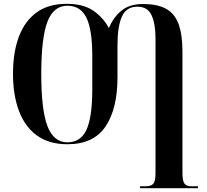

<svg xmlns="http://www.w3.org/2000/svg" viewBox="-20 -745 1082 1005"><path d="M713 240V230H743Q771 230 782.5 216.5Q794 203 794 161V-544Q794 -620 773.5 -665Q753 -710 699 -710Q641 -710 618 -658Q595 -606 595 -510V-341Q595 -176 532.5 -83Q470 10 333 10Q236 10 173 -36Q110 -82 79 -165Q48 -248 48 -359Q48 -470 78.5 -552Q109 -634 171 -679.5Q233 -725 329 -725Q416 -725 468.5 -689Q521 -653 550 -598Q573 -654 615.5 -689Q658 -724 728 -724Q802 -724 847.5 -700Q893 -676 914 -621Q935 -566 935 -474V159Q935 202 945.5 216Q956 230 981 230H1016V240ZM333 0Q402 0 432.5 -65.5Q463 -131 463 -277V-451Q463 -591 432 -653Q401 -715 333 -715Q260 -715 228 -630.5Q196 -546 196 -358Q196 -169 228.5 -84.5Q261 0 333 0Z"/></svg>

Font: Noto Serif Display Condensed
Style: Bold
Weight: 700
Width: 3
Designer: Monotype Design Team
Foundry: Monotype Imaging Inc.
Version: Version 2.009